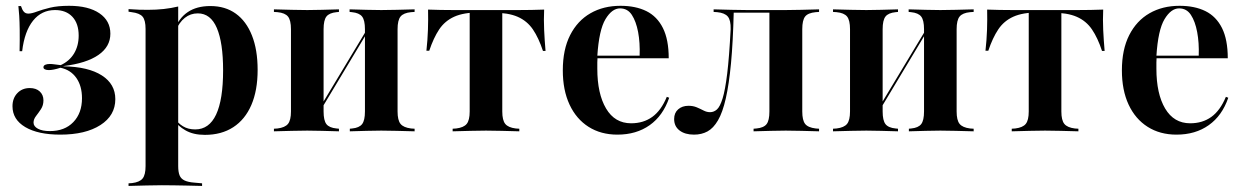

<svg xmlns="http://www.w3.org/2000/svg" viewBox="-20 -448 4245 655"><path d="M185.5 11.3Q109.7 11.3 66.1 -14.5Q22.6 -40.3 22.6 -85.5Q22.6 -112.9 39.1 -130.2Q55.6 -147.6 81.5 -147.6Q103.2 -147.6 115.7 -135.9Q128.2 -124.2 128.2 -105.6Q128.2 -88.7 119.8 -75.8Q111.3 -62.9 102.8 -52Q94.4 -41.1 94.4 -29.8Q94.4 -16.9 109.3 -8.9Q124.2 -0.8 150 -0.8Q200.8 -0.8 230.2 -31.5Q259.7 -62.1 259.7 -112.9Q259.7 -154.8 240.3 -182.3Q221 -209.7 186.3 -216.9Q174.2 -212.9 164.1 -210.9Q154 -208.9 146.8 -208.9Q138.7 -208.9 133.5 -211.3Q128.2 -213.7 128.2 -218.5Q128.2 -224.2 134.3 -227Q140.3 -229.8 150 -229.8Q156.5 -229.8 164.9 -228.6Q173.4 -227.4 187.1 -225.8Q216.9 -239.5 232.7 -265.7Q248.4 -291.9 248.4 -326.6Q248.4 -367.7 227 -390.7Q205.6 -413.7 167.7 -413.7Q121.8 -413.7 92.7 -377.4Q63.7 -341.1 55.6 -273.4H46.8Q47.6 -316.9 47.2 -345.6Q46.8 -374.2 45.6 -394Q44.4 -413.7 42.7 -427.4H51.6Q55.6 -414.5 61.3 -408.1Q66.9 -401.6 76.6 -401.6Q87.9 -401.6 106 -408.5Q124.2 -415.3 150.8 -421.8Q177.4 -428.2 215.3 -428.2Q281.5 -428.2 319 -402.8Q356.5 -377.4 356.5 -333.1Q356.5 -288.7 315.7 -260.5Q275 -232.3 196.8 -222.6V-221.8Q281.5 -220.2 327.4 -190.7Q373.4 -161.3 373.4 -109.7Q373.4 -54 322.6 -21.4Q271.8 11.3 185.5 11.3Z M532.3 183.9Q505.6 183.9 479.8 184.7Q454 185.5 418.5 186.3V177.4L430.6 176.6Q456.5 173.4 466.5 160.9Q476.6 148.4 476.6 118.5V-208.1H587.9V118.5Q587.9 138.7 592.7 150.4Q597.6 162.1 609.7 167.7Q621.8 173.4 642.7 175L669.4 177.4V186.3Q641.9 185.5 619 185.1Q596 184.7 575 184.3Q554 183.9 532.3 183.9ZM697.6 -427.4Q748.4 -427.4 784.3 -401.6Q820.2 -375.8 839.5 -327Q858.9 -278.2 858.9 -209.7Q858.9 -139.5 837.5 -89.9Q816.1 -40.3 775.8 -14.1Q735.5 12.1 679 12.1Q639.5 12.1 612.9 -3.2Q586.3 -18.5 576.6 -36.3L579 -42.7Q586.3 -28.2 604 -17.3Q621.8 -6.5 646 -6.5Q693.5 -6.5 717.3 -57.3Q741.1 -108.1 741.1 -208.1Q741.1 -302.4 719.8 -352.4Q698.4 -402.4 654.8 -402.4Q629.8 -402.4 610.5 -387.1Q591.1 -371.8 579 -341.9L576.6 -347.6Q589.5 -385.5 620.2 -406.5Q650.8 -427.4 697.6 -427.4ZM476.6 -208.1V-349.2Q476.6 -379 466.5 -391.1Q456.5 -403.2 429 -406.5L418.5 -408.1V-416.9Q439.5 -415.3 454.8 -414.9Q470.2 -414.5 484.7 -414.5Q512.9 -414.5 538.7 -417.3Q564.5 -420.2 587.9 -425.8V-416.9V-208.1Z M1280.6 -2.4Q1255.6 -2.4 1231 -1.6Q1206.5 -0.8 1173.4 0V-8.9L1181.5 -9.7Q1205.6 -12.1 1215.3 -24.6Q1225 -37.1 1225 -67.7V-208.1H1336.3V-67.7Q1336.3 -37.9 1346.4 -25.4Q1356.5 -12.9 1382.3 -9.7L1394.4 -8.9V0Q1358.9 -0.8 1333.1 -1.6Q1307.3 -2.4 1280.6 -2.4ZM1028.2 -2.4Q1001.6 -2.4 975.8 -1.6Q950 -0.8 914.5 0V-8.9L926.6 -9.7Q952.4 -12.9 962.5 -25.4Q972.6 -37.9 972.6 -67.7V-348.4Q972.6 -379 962.5 -391.5Q952.4 -404 926.6 -406.5L914.5 -407.3V-416.1Q950 -415.3 975.8 -414.5Q1001.6 -413.7 1028.2 -413.7Q1054 -413.7 1078.2 -414.5Q1102.4 -415.3 1136.3 -416.1V-407.3L1128.2 -406.5Q1103.2 -404 1093.5 -391.5Q1083.9 -379 1083.9 -348.4V-67.7Q1083.9 -37.1 1093.5 -24.6Q1103.2 -12.1 1128.2 -9.7L1136.3 -8.9V0Q1102.4 -0.8 1078.2 -1.6Q1054 -2.4 1028.2 -2.4ZM1225 -208.1V-348.4Q1225 -379 1215.3 -391.5Q1205.6 -404 1180.6 -406.5L1172.6 -407.3V-416.1Q1206.5 -415.3 1231 -414.5Q1255.6 -413.7 1280.6 -413.7Q1307.3 -413.7 1333.1 -414.5Q1358.9 -415.3 1394.4 -416.1V-407.3L1382.3 -406.5Q1356.5 -404 1346.4 -391.5Q1336.3 -379 1336.3 -348.4V-208.1ZM1048.4 -29.8 1046.8 -40.3 1255.6 -387.1 1256.5 -376.6Z M1637.9 -2.4Q1611.3 -2.4 1585.5 -1.6Q1559.7 -0.8 1524.2 0V-8.9L1536.3 -9.7Q1562.1 -12.9 1572.2 -25.4Q1582.3 -37.9 1582.3 -67.7V-208.1H1693.5V-67.7Q1693.5 -37.9 1703.6 -25.4Q1713.7 -12.9 1739.5 -9.7L1751.6 -8.9V0Q1716.9 -0.8 1691.1 -1.6Q1665.3 -2.4 1637.9 -2.4ZM1615.3 -405.6Q1562.1 -405.6 1529.8 -391.1Q1497.6 -376.6 1478.2 -347.6Q1458.9 -318.5 1444.4 -275H1434.7Q1438.7 -311.3 1439.9 -346.4Q1441.1 -381.5 1440.3 -415.3Q1461.3 -414.5 1483.5 -414.1Q1505.6 -413.7 1526.6 -413.7H1615.3H1661.3H1749.2Q1770.2 -413.7 1792.7 -414.1Q1815.3 -414.5 1836.3 -415.3Q1834.7 -381.5 1836.3 -346Q1837.9 -310.5 1841.1 -274.2H1832.3Q1817.7 -318.5 1798 -347.6Q1778.2 -376.6 1746 -390.7Q1713.7 -404.8 1661.3 -404.8ZM1582.3 -208.1V-408.1H1693.5V-208.1Z M2086.3 11.3Q2029.8 11.3 1987.9 -15.3Q1946 -41.9 1923 -91.1Q1900 -140.3 1900 -208.1Q1900 -279 1925 -328.2Q1950 -377.4 1994.4 -402.8Q2038.7 -428.2 2096.8 -428.2Q2148.4 -428.2 2185.1 -410.1Q2221.8 -391.9 2241.5 -352.4Q2261.3 -312.9 2261.3 -249.2H1979.8L1979 -258.1H2162.1Q2163.7 -302.4 2156.9 -338.7Q2150 -375 2135.5 -397.2Q2121 -419.4 2095.2 -419.4Q2067.7 -419.4 2045.6 -382.7Q2023.4 -346 2017.7 -256.5L2018.5 -254.8Q2017.7 -245.2 2017.7 -234.7Q2017.7 -224.2 2017.7 -213.7Q2017.7 -128.2 2047.6 -77.8Q2077.4 -27.4 2133.1 -27.4Q2175 -27.4 2205.2 -49.2Q2235.5 -71 2254.8 -117.7L2262.9 -114.5Q2241.9 -53.2 2196.4 -21Q2150.8 11.3 2086.3 11.3Z M2660.5 -2.4Q2635.5 -2.4 2610.1 -1.6Q2584.7 -0.8 2550.8 0V-8.9L2560.5 -9.7Q2585.5 -12.1 2595.2 -24.6Q2604.8 -37.1 2604.8 -67.7V-208.1H2716.9V-67.7Q2716.9 -37.9 2726.6 -25.4Q2736.3 -12.9 2762.9 -9.7L2774.2 -8.9V0Q2739.5 -0.8 2713.7 -1.6Q2687.9 -2.4 2660.5 -2.4ZM2347.6 11.3Q2316.9 11.3 2298.4 -2.8Q2279.8 -16.9 2279.8 -41.9Q2279.8 -62.9 2293.5 -75Q2307.3 -87.1 2329 -87.1Q2344.4 -87.1 2356.9 -81.9Q2369.4 -76.6 2380.2 -71Q2391.1 -65.3 2402.4 -65.3Q2415.3 -65.3 2425.8 -74.6Q2436.3 -83.9 2445.2 -112.5Q2454 -141.1 2460.9 -197.6Q2467.7 -254 2472.6 -348.4Q2473.4 -379 2462.9 -391.5Q2452.4 -404 2426.6 -406.5L2414.5 -407.3V-416.1Q2449.2 -415.3 2475.4 -414.5Q2501.6 -413.7 2528.2 -413.7H2533.1H2660.5Q2687.9 -413.7 2713.7 -414.5Q2739.5 -415.3 2774.2 -416.1V-407.3L2762.9 -406.5Q2736.3 -404 2726.6 -391.5Q2716.9 -379 2716.9 -348.4V-208.1H2604.8V-407.3L2608.1 -404.8H2479.8L2483.1 -407.3Q2480.6 -304.8 2473.8 -232.3Q2466.9 -159.7 2456 -112.1Q2445.2 -64.5 2429.4 -37.5Q2413.7 -10.5 2393.5 0.4Q2373.4 11.3 2347.6 11.3Z M3187.9 -2.4Q3162.9 -2.4 3138.3 -1.6Q3113.7 -0.8 3080.6 0V-8.9L3088.7 -9.7Q3112.9 -12.1 3122.6 -24.6Q3132.3 -37.1 3132.3 -67.7V-208.1H3243.5V-67.7Q3243.5 -37.9 3253.6 -25.4Q3263.7 -12.9 3289.5 -9.7L3301.6 -8.9V0Q3266.1 -0.8 3240.3 -1.6Q3214.5 -2.4 3187.9 -2.4ZM2935.5 -2.4Q2908.9 -2.4 2883.1 -1.6Q2857.3 -0.8 2821.8 0V-8.9L2833.9 -9.7Q2859.7 -12.9 2869.8 -25.4Q2879.8 -37.9 2879.8 -67.7V-348.4Q2879.8 -379 2869.8 -391.5Q2859.7 -404 2833.9 -406.5L2821.8 -407.3V-416.1Q2857.3 -415.3 2883.1 -414.5Q2908.9 -413.7 2935.5 -413.7Q2961.3 -413.7 2985.5 -414.5Q3009.7 -415.3 3043.5 -416.1V-407.3L3035.5 -406.5Q3010.5 -404 3000.8 -391.5Q2991.1 -379 2991.1 -348.4V-67.7Q2991.1 -37.1 3000.8 -24.6Q3010.5 -12.1 3035.5 -9.7L3043.5 -8.9V0Q3009.7 -0.8 2985.5 -1.6Q2961.3 -2.4 2935.5 -2.4ZM3132.3 -208.1V-348.4Q3132.3 -379 3122.6 -391.5Q3112.9 -404 3087.9 -406.5L3079.8 -407.3V-416.1Q3113.7 -415.3 3138.3 -414.5Q3162.9 -413.7 3187.9 -413.7Q3214.5 -413.7 3240.3 -414.5Q3266.1 -415.3 3301.6 -416.1V-407.3L3289.5 -406.5Q3263.7 -404 3253.6 -391.5Q3243.5 -379 3243.5 -348.4V-208.1ZM2955.6 -29.8 2954 -40.3 3162.9 -387.1 3163.7 -376.6Z M3545.2 -2.4Q3518.5 -2.4 3492.7 -1.6Q3466.9 -0.8 3431.5 0V-8.9L3443.5 -9.7Q3469.4 -12.9 3479.4 -25.4Q3489.5 -37.9 3489.5 -67.7V-208.1H3600.8V-67.7Q3600.8 -37.9 3610.9 -25.4Q3621 -12.9 3646.8 -9.7L3658.9 -8.9V0Q3624.2 -0.8 3598.4 -1.6Q3572.6 -2.4 3545.2 -2.4ZM3522.6 -405.6Q3469.4 -405.6 3437.1 -391.1Q3404.8 -376.6 3385.5 -347.6Q3366.1 -318.5 3351.6 -275H3341.9Q3346 -311.3 3347.2 -346.4Q3348.4 -381.5 3347.6 -415.3Q3368.5 -414.5 3390.7 -414.1Q3412.9 -413.7 3433.9 -413.7H3522.6H3568.5H3656.5Q3677.4 -413.7 3700 -414.1Q3722.6 -414.5 3743.5 -415.3Q3741.9 -381.5 3743.5 -346Q3745.2 -310.5 3748.4 -274.2H3739.5Q3725 -318.5 3705.2 -347.6Q3685.5 -376.6 3653.2 -390.7Q3621 -404.8 3568.5 -404.8ZM3489.5 -208.1V-408.1H3600.8V-208.1Z M3993.5 11.3Q3937.1 11.3 3895.2 -15.3Q3853.2 -41.9 3830.2 -91.1Q3807.3 -140.3 3807.3 -208.1Q3807.3 -279 3832.3 -328.2Q3857.3 -377.4 3901.6 -402.8Q3946 -428.2 4004 -428.2Q4055.6 -428.2 4092.3 -410.1Q4129 -391.9 4148.8 -352.4Q4168.5 -312.9 4168.5 -249.2H3887.1L3886.3 -258.1H4069.4Q4071 -302.4 4064.1 -338.7Q4057.3 -375 4042.7 -397.2Q4028.2 -419.4 4002.4 -419.4Q3975 -419.4 3952.8 -382.7Q3930.6 -346 3925 -256.5L3925.8 -254.8Q3925 -245.2 3925 -234.7Q3925 -224.2 3925 -213.7Q3925 -128.2 3954.8 -77.8Q3984.7 -27.4 4040.3 -27.4Q4082.3 -27.4 4112.5 -49.2Q4142.7 -71 4162.1 -117.7L4170.2 -114.5Q4149.2 -53.2 4103.6 -21Q4058.1 11.3 3993.5 11.3Z"/></svg>

Font: Playfair 144pt SemiCondensed
Style: Bold
Weight: 700
Width: 4
Designer: Claus Eggers Sørensen
Foundry: Claus Eggers Sørensen
Version: Version 2.203